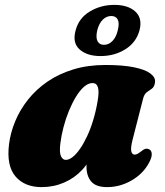

<svg xmlns="http://www.w3.org/2000/svg" viewBox="-20 -751 674 786"><path d="M523 -180Q514 -145 517.5 -131.5Q521 -118 531 -118Q536.5 -118 542 -120.8Q547.5 -123.5 556 -130Q568 -140 575.8 -141.8Q583.5 -143.5 591 -139.5Q600.5 -134.5 601.2 -121Q602 -107.5 591 -86.5Q567.5 -41 519.8 -13Q472 15 418.5 15Q373 15 353.5 -7.8Q334 -30.5 334 -69.5Q334 -82 335 -95.5Q336 -109 337.8 -123Q339.5 -137 342 -150.5Q344.5 -164 347.5 -176.5L361.5 -136.5Q349 -91 317.5 -56.8Q286 -22.5 242.8 -3.8Q199.5 15 150.5 15Q80.5 15 43.2 -29Q6 -73 17 -161Q23 -208.5 42.5 -255.2Q62 -302 95 -343.5Q128 -385 174.2 -416.8Q220.5 -448.5 280 -466.8Q339.5 -485 411.5 -485Q483 -485 529 -475.5Q575 -466 596.2 -449.8Q617.5 -433.5 614.5 -413.5Q612 -395.5 602 -388.2Q592 -381 581.5 -373.8Q571 -366.5 566 -348ZM227 -163.5Q222.5 -125.5 229.8 -111Q237 -96.5 249 -96.5Q262.5 -96.5 277.2 -108Q292 -119.5 307 -141Q322 -162.5 336 -192Q350 -221.5 361.2 -258.2Q372.5 -295 379.5 -336.5Q386.5 -375.5 381 -393.2Q375.5 -411 359 -411Q341.5 -411 324.2 -396Q307 -381 291.2 -355.2Q275.5 -329.5 262.2 -297.2Q249 -265 240 -230.5Q231 -196 227 -163.5ZM391.5 -521.5Q336.5 -521.5 306 -548.5Q275.5 -575.5 289.5 -626.5Q303 -677.5 348 -704.2Q393 -731 448 -731Q504.5 -731 534.2 -703.5Q564 -676 551 -626.5Q537.5 -577 493 -549.2Q448.5 -521.5 391.5 -521.5ZM435.5 -685.5Q416.5 -685.5 401 -670.8Q385.5 -656 378 -626.5Q371.5 -597.5 379.2 -582.5Q387 -567.5 405.5 -567.5Q425 -567.5 440.2 -583Q455.5 -598.5 462 -626.5Q469.5 -656 462 -670.8Q454.5 -685.5 435.5 -685.5Z"/></svg>

Font: Fraunces
Style: Italic
Weight: 900
Italic angle: -16°
Version: Version 1.000;[0bf87f6ff]